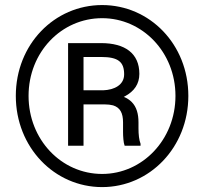

<svg xmlns="http://www.w3.org/2000/svg" viewBox="-20 -741 826 771"><path d="M43.5 -356C43.5 -149.4 198.7 10.3 390.1 10.3C581.1 10.3 736.3 -149.4 736.3 -356C736.3 -563 581.1 -720.7 390.1 -720.7C198.7 -720.7 43.5 -563 43.5 -356ZM481 -354C519.5 -374.5 539.6 -404.3 539.6 -444.3C539.6 -526.9 481.9 -567.9 385.7 -567.9H253.4V-155.8H315.4V-321.8H400.4C413.6 -321.8 424.8 -320.3 434.1 -317.9C462.4 -309.1 474.1 -287.1 474.1 -249.5V-211.4C474.1 -193.8 475.6 -168 480.5 -155.8H544.4V-163.6C538.6 -178.7 536.1 -200.7 536.1 -225.6V-250C536.1 -282.7 528.8 -311.5 508.8 -331.5C500.5 -339.8 490.2 -346.7 477.1 -352.1C478.5 -352.5 479.5 -353.5 481 -354ZM94.7 -356C94.7 -531.7 226.6 -668 390.1 -668C551.8 -668 684.6 -531.7 684.6 -356C684.6 -180.2 551.8 -42.5 390.1 -42.5C226.6 -42.5 94.7 -180.2 94.7 -356ZM315.4 -378.4V-512.2H385.7C454.6 -512.2 478.5 -492.7 478.5 -442.4C478.5 -399.9 439 -379.9 394 -378.4Z"/></svg>

Font: Bert Sans
Style: Regular
Weight: 400
Designer: Christian Robertson (Google), Cristiano Sobral
Foundry: Google, Cristiano Sobral
Version: Version 3.101